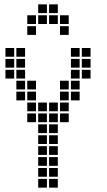

<svg xmlns="http://www.w3.org/2000/svg" viewBox="-20 -865 490 880"><path d="M5 -645V-605H45V-645ZM5 -595V-555H45V-595ZM5 -545V-505H45V-545ZM55 -495V-455H95V-495ZM55 -645V-605H95V-645ZM55 -595V-555H95V-595ZM55 -545V-505H95V-545ZM105 -495V-455H145V-495ZM105 -445V-405H145V-445ZM305 -645V-605H345V-645ZM305 -595V-555H345V-595ZM305 -545V-505H345V-545ZM255 -495V-455H295V-495ZM255 -445V-405H295V-445ZM305 -445V-405H345V-445ZM305 -495V-455H345V-495ZM355 -545V-505H395V-545ZM355 -595V-555H395V-595ZM355 -645V-605H395V-645ZM205 -45V-5H245V-45ZM205 -95V-55H245V-95ZM205 -145V-105H245V-145ZM205 -195V-155H245V-195ZM205 -345V-305H245V-345ZM205 -395V-355H245V-395ZM155 -395V-355H195V-395ZM155 -345V-305H195V-345ZM155 -245V-205H195V-245ZM155 -195V-155H195V-195ZM155 -145V-105H195V-145ZM155 -95V-55H195V-95ZM155 -45V-5H195V-45ZM255 -395V-355H295V-395ZM105 -395V-355H145V-395ZM205 -245V-205H245V-245ZM105 -345V-305H145V-345ZM255 -345V-305H295V-345ZM55 -445V-405H95V-445ZM155 -295V-255H195V-295ZM205 -295V-255H245V-295ZM105 -795V-755H145V-795ZM155 -795V-755H195V-795ZM205 -795V-755H245V-795ZM255 -795V-755H295V-795ZM105 -745V-705H145V-745ZM255 -745V-705H295V-745ZM155 -845V-805H195V-845ZM205 -845V-805H245V-845Z"/></svg>

Font: Nose Transport 13 Square
Style: Regular
Weight: 400
Designer: Nico Rohrbach
Foundry: Nose
Version: Version 1.400;Glyphs 3.2.3 (3260)